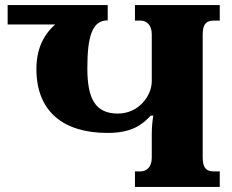

<svg xmlns="http://www.w3.org/2000/svg" viewBox="-20 -734 911 754"><path d="M776 -115V-599C776 -636 788 -653 818 -653H843V-714H510V-653H533C555 -653 576 -636 576 -600V-415C576 -357 524 -288 443 -288C353 -288 323 -348 323 -466C323 -594 343 -654 403 -654V-714H10V-638H197C149 -596 123 -539 123 -463C123 -295 230 -212 402 -212C497 -212 537 -243 572 -280H582C578 -256 576 -232 576 -206V-114C576 -78 555 -61 533 -61H510V0H843V-61H818C788 -61 776 -78 776 -115Z"/></svg>

Font: Noto Serif Georgian Black
Style: Regular
Weight: 900
Designer: Monotype Design Team, Akaki Razmadze
Foundry: Google LLC
Version: Version 2.003